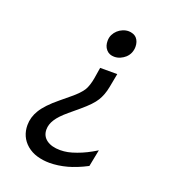

<svg xmlns="http://www.w3.org/2000/svg" viewBox="-140 -865 881 984"><g transform="rotate(20 301.0 -373.5)"><path d="M367.2 -611.3Q354.5 -611.3 343.8 -615.5Q333 -619.6 324.2 -629.4Q314.9 -640.1 311.5 -651.9Q308.1 -663.6 308.1 -676.3Q308.1 -695.8 315.7 -710.7Q323.2 -725.6 335 -736.3Q346.7 -747.1 362.1 -753.4Q377.4 -759.8 393.6 -759.8Q404.8 -759.8 417 -755.6Q429.2 -751.5 438 -741.7Q445.3 -733.4 449.2 -721.7Q453.1 -710 453.1 -696.3Q453.1 -679.7 446.8 -663.8Q440.4 -647.9 426.8 -635.3Q415.5 -625 400.1 -618.2Q384.8 -611.3 367.2 -611.3ZM241.7 13.2Q206.5 13.2 174.1 3.9Q141.6 -5.4 116.7 -26.4Q93.3 -46.4 81.5 -72.8Q69.8 -99.1 69.8 -130.4Q69.8 -173.8 93.8 -212.9Q106.4 -233.9 127.7 -256.3Q148.9 -278.8 181.2 -305.2L231.9 -347.2Q251 -362.8 265.6 -378.2Q280.3 -393.6 288.1 -406.2Q295.4 -418.5 301.3 -436.8Q307.1 -455.1 310.1 -473.1L319.8 -533.2H413.1L398.9 -458Q394.5 -434.6 387 -414.8Q379.4 -395 370.6 -380.9Q360.4 -364.3 342.3 -345.2Q324.2 -326.2 296.9 -303.2L245.1 -259.8Q203.6 -225.1 186.5 -197.8Q168.9 -170.4 168.9 -142.6Q168.9 -106.9 196.3 -86.9Q223.6 -66.9 271 -66.9Q291.5 -66.9 312.3 -71Q333 -75.2 358.4 -84.5Q382.8 -93.3 406.5 -105Q430.2 -116.7 458 -133.8L439.9 -42Q411.1 -26.9 385 -16.6Q358.9 -6.3 337.9 -0.5Q313 6.3 288.1 9.8Q263.2 13.2 241.7 13.2Z"/></g></svg>

Font: Hack
Style: Italic
Weight: 400
Italic angle: -11°
Monospace: yes
Designer: Christopher Simpkins
Foundry: Christopher Simpkins
Version: Version 2.019; ttfautohint (v1.4.1) -l 4 -r 80 -G 350 -x 0 -